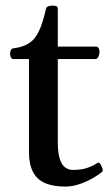

<svg xmlns="http://www.w3.org/2000/svg" viewBox="-20 -652 395 686"><path d="M213.4 14.6Q169.9 14.6 141.1 2.2Q112.3 -10.3 97.9 -37.6Q83.5 -64.9 83.5 -108.9V-440.9H27.8Q22 -441.4 19 -447Q16.1 -452.6 16.1 -458.5Q16.1 -479 29.3 -479.5Q62.5 -483.9 83.7 -497.6Q105 -511.2 118.9 -540.3Q132.8 -569.3 144 -619.1Q145.5 -626.5 151.4 -629.2Q157.2 -631.8 168 -631.8Q179.7 -631.8 183.1 -628.9Q186.5 -626 186.5 -619.1V-485.4H323.7Q329.6 -484.9 332.5 -479.7Q335.4 -474.6 335.4 -468.8Q335.4 -457.5 331.3 -449.2Q327.1 -440.9 321.8 -440.9H186.5V-146Q186.5 -104.5 194.1 -82.8Q201.7 -61 213.9 -53Q226.1 -44.9 238.8 -44.9Q269.5 -44.9 289.8 -51.5Q310.1 -58.1 328.1 -69.8Q333.5 -73.2 338.4 -66.2Q343.3 -59.1 345.9 -50.3Q348.6 -41.5 345.2 -38.6Q334.5 -28.8 313.2 -16.4Q292 -3.9 265.4 5.4Q238.8 14.6 213.4 14.6Z"/></svg>

Font: Gelasio Medium
Style: Regular
Weight: 500
Designer: Eben Sorkin
Foundry: Eben Sorkin
Version: Version 1.008